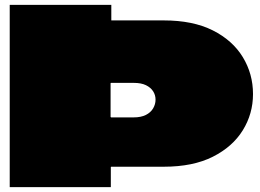

<svg xmlns="http://www.w3.org/2000/svg" viewBox="-20 -770 1069 790"><path d="M20 0Q20 -51 20 -107.5Q20 -164 20 -225.5Q20 -287 20 -351.5Q20 -416 20 -483Q20 -549 20 -616Q20 -683 20 -750H438Q438 -743 438 -735Q438 -727 438 -719Q438 -710 438 -698Q438 -686 438 -686Q489 -686 538.5 -686Q588 -686 654 -686Q774 -686 855.5 -645Q937 -604 979 -535Q1021 -466 1021 -383Q1021 -302 979 -234Q937 -166 855.5 -125Q774 -84 654 -84H438Q437 -84 436.5 -83.5Q436 -83 436 -82V0ZM437 -287H530Q560 -287 580 -297Q600 -307 610 -324Q620 -341 620 -360Q620 -379 610 -394.5Q600 -410 580.5 -419.5Q561 -429 530 -429H437Q435 -429 435 -427V-289Q435 -289 435.5 -288.5Q436 -288 436.5 -287.5Q437 -287 437 -287Z"/></svg>

Font: Climate Crisis
Style: Regular
Weight: 400
Version: Version 1.003